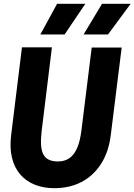

<svg xmlns="http://www.w3.org/2000/svg" viewBox="-20 -976 704 1006"><path d="M265 10Q208.5 10 163 -8Q117.5 -26 86.8 -61.2Q56 -96.5 43 -148.5Q30 -200.5 38.5 -269L95 -728H252L198.5 -291.5Q193.5 -250 195 -219.5Q196.5 -189 206 -169.2Q215.5 -149.5 234.8 -139.8Q254 -130 284 -130Q318.5 -130 343.2 -147Q368 -164 383.8 -199.8Q399.5 -235.5 406.5 -291.5L460.5 -727H617.5L560.5 -269Q549.5 -179.5 509.2 -117Q469 -54.5 406.5 -22.2Q344 10 265 10ZM418 -795.5 514.5 -956H664.5L546 -795.5ZM191.5 -795.5 279 -956H427L318.5 -795.5Z"/></svg>

Font: Spline Sans Mono
Style: Italic
Weight: 400
Italic angle: -4°
Monospace: yes
Designer: Eben Sorkin, Mirko Velimirovic
Foundry: Sorkin Type
Version: Version 1.004